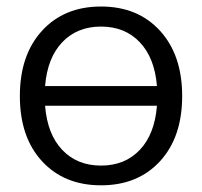

<svg xmlns="http://www.w3.org/2000/svg" viewBox="-20 -550 609 580"><path d="M106.9 -63Q40 -135.7 40 -259.8Q40 -383.8 106.9 -457Q173.8 -530.3 285.2 -530.3Q396.5 -530.3 463.4 -457Q530.3 -383.8 530.3 -259.8Q530.3 -135.7 463.4 -63Q396.5 9.8 285.2 9.8Q173.8 9.8 106.9 -63ZM116.2 -230.5Q123 -144.5 168 -97.2Q212.9 -49.8 285.2 -49.8Q357.4 -49.8 402.3 -97.2Q447.3 -144.5 454.1 -230.5ZM116.2 -290H454.1Q447.3 -375 402.3 -422.4Q357.4 -469.7 285.2 -469.7Q212.9 -469.7 168 -422.4Q123 -375 116.2 -290Z"/></svg>

Font: GenEi M Gothic v2 Regular
Style: Regular
Weight: 400
Version: Version 2.0